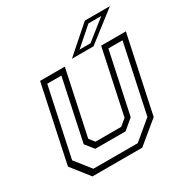

<svg xmlns="http://www.w3.org/2000/svg" viewBox="-159 -820 922 952"><g transform="rotate(-30 302.0 -344.0)"><path d="M100.5 0 19.5 -103 112.5 -540H254L175.5 -172L199.5 -141.5H346.5L383.5 -172L462 -540H603.5L510.5 -103L385.5 0ZM123.5 -30.5H377.5L484 -119.5L567 -510H486L411.5 -159.5L354.5 -111.5H181L142.5 -159.5L217 -510H136L53 -119.5ZM304 -556 454 -688H597.5L427.5 -556ZM359.5 -576.5H422L536 -667H462.5Z"/></g></svg>

Font: Tourney Light
Style: Italic
Weight: 300
Italic angle: -12°
Version: Version 1.015